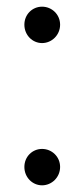

<svg xmlns="http://www.w3.org/2000/svg" viewBox="-20 -550 252 575"><path d="M53 -50C53 -19 77 5 106 5C135 5 160 -19 160 -50C160 -81 135 -104 106 -104C77 -104 53 -81 53 -50ZM106 -421C135 -421 160 -445 160 -476C160 -507 135 -530 106 -530C77 -530 53 -507 53 -476C53 -445 77 -421 106 -421Z"/></svg>

Font: Malon Grotesk
Style: Regular
Weight: 400
Designer: Julieta Ulanovsky
Foundry: Julieta Ulanovsky
Version: Version 7.200